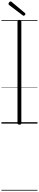

<svg xmlns="http://www.w3.org/2000/svg" viewBox="-20 -1732 545 2690"><path d="M253 14Q238 14 231.5 9Q225 4 225 -5V-1434Q225 -1444 231.5 -1448.5Q238 -1453 252 -1453Q266 -1453 272.5 -1448.5Q279 -1444 279 -1434V-5Q279 4 273 9Q267 14 253 14ZM311 -1511Q307 -1511 304.5 -1513.5Q302 -1516 297 -1518L106 -1663Q101 -1668 100 -1671Q99 -1674 99 -1678Q99 -1685 103.5 -1693Q108 -1701 115.5 -1706.5Q123 -1712 129 -1712Q135 -1712 138 -1709.5Q141 -1707 146 -1703L330 -1549Q334 -1545 335 -1541.5Q336 -1538 336 -1535Q336 -1528 327.5 -1519.5Q319 -1511 311 -1511ZM0 928H505V938H0ZM0 -20H505V0H0ZM0 -505H505V-500H0ZM0 -1448H505V-1438H0Z"/></svg>

Font: Playwrite ID Guides
Style: Regular
Weight: 400
Designer: Veronika Burian, José Scaglione
Foundry: TypeTogether
Version: Version 1.003